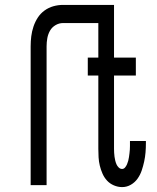

<svg xmlns="http://www.w3.org/2000/svg" viewBox="-20 -755 640 783"><path d="M105 0V-566Q105 -587 107.5 -607Q110 -627 116.5 -646.5Q123 -666 134 -683Q145 -700 161.5 -712Q178 -724 197.5 -729.5Q217 -735 237 -735H413V-661H237Q221 -661 206.5 -652.5Q192 -644 184 -630Q176 -616 173 -599.5Q170 -583 170 -566V0ZM478 8Q461 8 444.5 1Q428 -6 416.5 -18.5Q405 -31 398 -47Q391 -63 387 -79.5Q383 -96 382 -113.5Q381 -131 381 -148V-447H338V-520H381V-735H445V-520H534V-447H445V-148Q445 -140 445.5 -132Q446 -124 447 -116Q448 -108 450 -100Q452 -92 455 -85Q458 -78 464 -72Q470 -66 478 -66Q485 -66 490 -72Q495 -78 498 -85Q501 -92 503 -99.5Q505 -107 506 -114.5Q507 -122 508 -129.5Q509 -137 509.5 -144.5Q510 -152 510 -159.5Q510 -167 510 -175V-180H575V-171Q575 -152 573.5 -133.5Q572 -115 568 -96.5Q564 -78 558 -60Q552 -42 541 -26.5Q530 -11 513.5 -1.5Q497 8 478 8Z"/></svg>

Font: Iosevka Extended
Style: Regular
Weight: 400
Width: 7
Monospace: yes
Designer: Belleve Invis
Foundry: Belleve Invis
Version: Version 32.5.0; ttfautohint (v1.8.4)